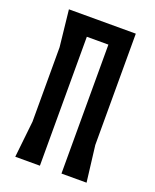

<svg xmlns="http://www.w3.org/2000/svg" viewBox="-128 -745 664 820"><g transform="rotate(20 204.0 -335.0)"><path d="M346 -164V-670H42L60 -504V-166L42 0H154V-586H252V0H366Z"/></g></svg>

Font: BackOut Medium
Style: Regular
Weight: 500
Designer: Frank Adebiaye
Foundry: Velvetyne Type Foundry
Version: Version 2.000;hotconv 1.0.109;makeotfexe 2.5.65596